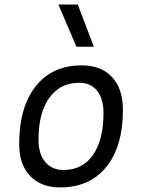

<svg xmlns="http://www.w3.org/2000/svg" viewBox="-20 -815 626 845"><path d="M245.1 9.8Q160.2 9.8 112.3 -40.8Q64.5 -91.3 64.5 -181.2Q64.5 -344.2 137.5 -435.8Q210.4 -527.3 339.8 -527.3Q425.3 -527.3 473.1 -475.8Q521 -424.3 521 -331.5Q521 -170.9 448 -80.6Q375 9.8 245.1 9.8ZM260.3 -66.9Q342.8 -66.9 389.2 -133.1Q435.5 -199.2 435.5 -317.4Q435.5 -379.9 407.5 -415.3Q379.4 -450.7 328.6 -450.7Q244.6 -450.7 197 -384.5Q149.4 -318.4 149.4 -200.2Q149.4 -137.2 179 -102.1Q208.5 -66.9 260.3 -66.9ZM316.4 -609.4 236.8 -794.9H322.3L393.1 -609.4Z"/></svg>

Font: CaskaydiaCove NFP SemiLight
Style: Italic
Weight: 350
Italic angle: -10°
Designer: Aaron Bell
Foundry: Saja Typeworks
Version: Version 2111.001; VTT 6.35;Nerd Fonts 3.1.1